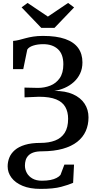

<svg xmlns="http://www.w3.org/2000/svg" viewBox="-20 -988 628 1267"><path d="M247.5 258.5Q177 258.5 128.8 238.2Q80.5 218 55.5 184.2Q30.5 150.5 30.5 110Q30.5 80 41.5 52.2Q52.5 24.5 77.8 2.5Q103 -19.5 144.8 -32.2Q186.5 -45 247.5 -45Q303 -45 343.8 -60.8Q384.5 -76.5 407 -111.5Q429.5 -146.5 429.5 -204Q429.5 -249.5 411 -282.2Q392.5 -315 350.5 -332.2Q308.5 -349.5 237 -349.5L142 -345.5L141.5 -410L231 -408Q273.5 -408 311.8 -423Q350 -438 374 -472.2Q398 -506.5 398 -564Q398 -631 362 -663.8Q326 -696.5 265.5 -696.5Q227.5 -696.5 198.8 -687Q170 -677.5 160 -661L133.5 -532H66L66.5 -718Q86.5 -719.5 106.2 -724.5Q126 -729.5 148.5 -735.8Q171 -742 199 -746.5Q227 -751 263.5 -751Q352.5 -751 410 -730.8Q467.5 -710.5 495.8 -671.5Q524 -632.5 524 -576.5Q524 -535 508.5 -502.5Q493 -470 466.5 -446.2Q440 -422.5 406.8 -408Q373.5 -393.5 338.5 -388Q411.5 -388.5 461.8 -366Q512 -343.5 538 -304Q564 -264.5 564 -213.5Q564 -164 545.8 -123Q527.5 -82 489.8 -52.2Q452 -22.5 394.2 -6.2Q336.5 10 258 10.5Q223 10.5 201.2 18Q179.5 25.5 167 38.8Q154.5 52 149.5 68.8Q144.5 85.5 144.5 104.5Q144.5 130 156.8 152.8Q169 175.5 194 190Q219 204.5 256.5 204.5Q288.5 204.5 312.5 199.8Q336.5 195 353.2 186.2Q370 177.5 379 166.5L405 98H468.5L462.5 218.5Q433.5 231.5 383.2 245Q333 258.5 247.5 258.5ZM252.5 -804 122.5 -939.5 162 -968.5 296 -878.5 429.5 -968.5 469 -939 339.5 -804Z"/></svg>

Font: Merriweather 36pt SemiBold
Style: Regular
Weight: 600
Version: Version 2.100